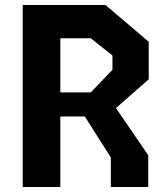

<svg xmlns="http://www.w3.org/2000/svg" viewBox="-20 -750 660 770"><path d="M71 0H222V-283H320L424.5 -118.5V0H574.5V-127.5L445 -316.5L576.5 -432V-582.5L403 -730H71ZM222 -379.5V-596.5H344L431 -527.5V-470L344 -379.5Z"/></svg>

Font: Monaspace Krypton
Style: Bold
Weight: 700
Designer: Riley Cran & the Lettermatic Team
Foundry: Lettermatic
Version: Version 1.200 (Monaspace Krypton)